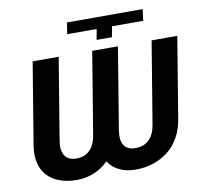

<svg xmlns="http://www.w3.org/2000/svg" viewBox="-95 -1005 1180 1117"><g transform="rotate(-10 495.0 -446.5)"><path d="M487.9 -714.5H639.9L560.4 -232.2Q551.1 -173.7 571 -143.6Q590.9 -113.6 638.8 -113.6Q687.9 -113.6 718.9 -143.8Q750 -174 759.2 -232.2L838.8 -714.5H990.4L910.9 -232.2Q901.3 -174.4 874.5 -128Q847.7 -81.7 808.8 -51.7Q769.9 -21.7 721.4 -5.9Q672.9 9.9 618.6 9.9Q564.3 9.9 522.7 -9.8Q481.2 -29.5 457.4 -67.5Q420.8 -29.8 372.3 -9.9Q323.9 9.9 269.5 9.9Q214.5 9.9 171 -5.9Q127.5 -21.7 98.5 -51.7Q69.6 -81.7 58.2 -128Q46.9 -174.4 56.5 -232.2L136 -714.5H289.8L210.2 -232.2Q201 -174.7 221.6 -144.2Q242.2 -113.6 290.1 -113.6Q338.4 -113.6 368.8 -143.8Q399.1 -174 408.4 -232.2ZM535.5 -835.2H361.5L371.8 -902.7H818.9L810.4 -835.2H626.1L614.7 -772.7H524.1Z"/></g></svg>

Font: Karasuma Gothic
Style: Bold Italic
Weight: 700
Italic angle: 9.39998°
Designer: Rasmus Andersson / Ryoko Nishizuka
Foundry: Genbu
Version: Version 1.00